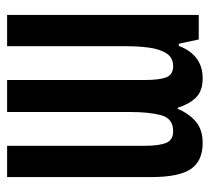

<svg xmlns="http://www.w3.org/2000/svg" viewBox="-45 -545 590 540"><g transform="rotate(90 250.0 -275.0)"><path d="M22 0V-539H91L103 -483H109Q135 -550 200 -550Q236 -550 254.5 -531Q273 -512 283 -480H286Q301 -514 323.5 -532Q346 -550 382 -550Q433 -550 455.5 -516.5Q478 -483 478 -406V0H390V-388Q390 -427 382 -447Q374 -467 349 -467Q313 -467 304 -433Q295 -399 295 -347V0H205V-388Q205 -428 197.5 -447.5Q190 -467 166 -467Q142 -467 130 -448Q118 -429 114 -399.5Q110 -370 110 -337V0Z"/></g></svg>

Font: Noto Sans Mono ExtraCondensed Medium
Style: Regular
Weight: 500
Width: 2
Designer: Monotype Design Team
Foundry: Monotype Imaging Inc.
Version: Version 2.014